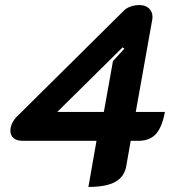

<svg xmlns="http://www.w3.org/2000/svg" viewBox="-20 -729 694 758"><path d="M361 -173H70Q47 -173 34 -183.5Q21 -194 21 -213Q21 -226 27 -240Q33 -254 43 -265L470 -688Q480 -698 496.5 -703.5Q513 -709 531 -709Q554 -709 568 -696Q582 -683 582 -662Q582 -655 581 -651L516 -287H631Q620 -227 595.5 -200Q571 -173 526 -173H496L479 -76Q472 -32 436 -11.5Q400 9 329 9ZM390 -287 426 -488 471 -537 464 -542 206 -287Z"/></svg>

Font: K2D
Style: Bold Italic
Weight: 700
Italic angle: -10°
Designer: Katatrad Aksorn Co.,Ltd.
Foundry: Cadson Demak Co.,Ltd.
Version: Version 1.000; ttfautohint (v1.6)